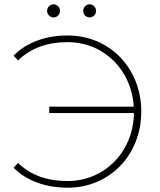

<svg xmlns="http://www.w3.org/2000/svg" viewBox="-20 -869 745 893"><path d="M229 -788C246 -788 259 -802 259 -818C259 -835 246 -849 229 -849C213 -849 199 -835 199 -818C199 -802 213 -788 229 -788ZM397 -788C413 -788 427 -802 427 -818C427 -835 413 -849 397 -849C380 -849 367 -835 367 -818C367 -802 380 -788 397 -788ZM295 -704C195 -704 104 -673 43 -610L64 -588C126 -648 205 -673 294 -673C462 -673 592 -545 602 -373H209V-343H603C600 -163 467 -27 294 -27C205 -27 126 -51 64 -111L43 -89C104 -27 195 4 295 4C489 4 637 -147 637 -350C637 -553 489 -704 295 -704Z"/></svg>

Font: Talent ExtraLight
Style: Regular
Weight: 200
Designer: Mike Powis
Version: Version 1.001;hotconv 1.0.109;makeotfexe 2.5.65596